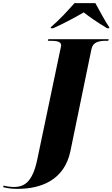

<svg xmlns="http://www.w3.org/2000/svg" viewBox="-180 -964 716 1224"><path d="M144 -791V-784H159C232 -816 314 -862 354 -885C385 -860 436 -824 503 -784H516V-791C493 -823 449 -906 428 -944H295C252 -896 200 -838 144 -791ZM-68 240C85 240 231 182 269 -1L403 -651C412 -697 453 -704 497 -704H510L513 -714H128L125 -704H138C180 -704 210 -700 210 -674C210 -670 207 -661 206 -655L58 51C28 195 -23 228 -92 228C-112 228 -139 224 -157 219L-160 229C-133 236 -108 240 -68 240Z"/></svg>

Font: Noto Serif Display Black
Style: Italic
Weight: 900
Italic angle: -12°
Designer: Monotype Design Team
Foundry: Monotype Imaging Inc.
Version: Version 2.009